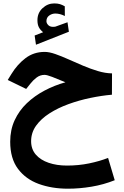

<svg xmlns="http://www.w3.org/2000/svg" viewBox="-20 -782 734 1139"><path d="M235.8 -590.8Q219.2 -604 210.7 -620.1Q202.1 -636.2 202.1 -662.1Q202.1 -705.6 232.4 -733.6Q262.7 -761.7 301.3 -761.7Q322.3 -761.7 336.2 -757.3Q350.1 -752.9 364.3 -744.6L364.7 -687Q335.9 -701.7 308.1 -701.7Q288.6 -701.7 272 -689.9Q255.4 -678.2 255.4 -655.8Q255.9 -642.6 268.1 -631.3Q280.3 -620.1 306.2 -623.5Q306.2 -623.5 310.1 -624.5L380.4 -649.9L388.7 -593.8L193.4 -516.6L185.5 -571.3ZM644.5 -346.7 644 -220.2Q582 -214.8 515.4 -200.9Q448.7 -187 386.2 -164.3Q323.7 -141.6 273.7 -109.6Q223.6 -77.6 194.1 -36.4Q164.6 4.9 164.6 55.7Q164.6 103 192.6 135.3Q220.7 167.5 268.8 183.8Q316.9 200.2 377.4 200.2Q446.3 200.2 508.8 187.3Q571.3 174.3 621.1 154.8L660.6 287.1Q594.7 313.5 523.4 325.4Q452.1 337.4 382.8 337.4Q288.1 337.4 210.4 309.3Q132.8 281.2 86.7 219.7Q40.5 158.2 40.5 58.6Q40.5 -11.7 66.9 -68.8Q93.3 -126 139.2 -169.7Q185.1 -213.4 244.1 -244.6Q303.2 -275.9 368.2 -293.9Q322.3 -313.5 290 -325.7Q257.8 -337.9 244.6 -337.9Q217.8 -337.9 196.5 -321.5Q175.3 -305.2 161.1 -286.6L135.3 -254.4L25.9 -307.6L47.9 -343.3Q82.5 -399.9 131.3 -437Q180.2 -474.1 245.1 -474.1Q272 -474.1 308.3 -461.4Q344.7 -448.7 386.5 -429.9Q428.2 -411.1 472.7 -392.3Q517.1 -373.5 561 -360.4Q605 -347.2 644.5 -346.7Z"/></svg>

Font: Vazirmatn RD UI ExtraBold
Style: Regular
Weight: 800
Designer: Saber Rastikerdar
Foundry: Saber Rastikerdar
Version: Version 33.003